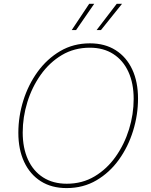

<svg xmlns="http://www.w3.org/2000/svg" viewBox="-20 -961 777 991"><path d="M323.7 9.8Q246.1 9.8 190.4 -25.6Q134.8 -61 104.7 -125.2Q74.7 -189.5 74.7 -275.4Q74.7 -359.9 100.3 -441.9Q126 -523.9 174.3 -590.6Q222.7 -657.2 290.8 -697.3Q358.9 -737.3 444.3 -737.3Q521.5 -737.3 577.1 -701.9Q632.8 -666.5 662.6 -602.5Q692.4 -538.6 692.4 -452.1Q692.4 -368.2 667 -285.9Q641.6 -203.6 593.8 -137Q545.9 -70.3 477.8 -30.3Q409.7 9.8 323.7 9.8ZM324.7 -12.7Q404.8 -12.7 468.5 -50.8Q532.2 -88.9 577.1 -152.6Q622.1 -216.3 646 -293.7Q669.9 -371.1 669.9 -450.2Q669.9 -530.8 642.8 -590.1Q615.7 -649.4 564.9 -682.1Q514.2 -714.8 443.8 -714.8Q363.3 -714.8 299.3 -676.8Q235.4 -638.7 190.2 -575Q145 -511.2 121.1 -433.6Q97.2 -356 97.2 -276.9Q97.2 -197.3 124.3 -137.7Q151.4 -78.1 202.4 -45.4Q253.4 -12.7 324.7 -12.7ZM372.6 -805.7H350.1L440.4 -941.4H466.3ZM501 -805.7H478.5L582.5 -941.4H609.9Z"/></svg>

Font: Inter 17pt Thin
Style: Italic
Weight: 250
Italic angle: -9.3988°
Version: Version 4.001;git-66647c0bb